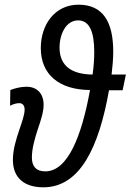

<svg xmlns="http://www.w3.org/2000/svg" viewBox="-20 -789 557 819"><path d="M165 10C322 10 402 -162 445 -404H503L517 -471H456C460 -505 463 -538 463 -569C463 -696 419 -769 315 -769C214 -769 154 -684 154 -584C154 -472 231 -406 364 -405C328 -207 269 -58 173 -58C133 -58 116 -81 116 -117C116 -155 128 -197 141 -237C154 -275 166 -311 166 -342C166 -390 138 -419 93 -419C67 -419 43 -412 24 -405L23 -338C36 -345 51 -349 62 -349C76 -349 85 -339 85 -322C85 -299 74 -270 63 -237C49 -195 35 -152 35 -107C35 -29 85 10 165 10ZM375 -471C288 -472 234 -506 234 -586C234 -644 262 -702 313 -702C363 -702 382 -651 382 -567C382 -539 380 -506 375 -471Z"/></svg>

Font: Noto Sans Condensed
Style: Italic
Weight: 400
Width: 3
Italic angle: -12°
Designer: Monotype Design Team
Foundry: Monotype Imaging Inc.
Version: Version 2.013